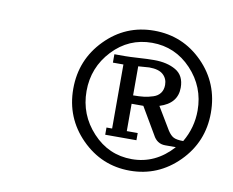

<svg xmlns="http://www.w3.org/2000/svg" viewBox="-50 -762 573 473"><g transform="rotate(10 236.5 -525.0)"><path d="M300.8 -700.2Q372.6 -700.2 422.9 -649.4Q473.1 -598.6 473.1 -524.9Q473.1 -452.1 422.4 -401.1Q371.6 -350.1 300.8 -350.1Q230 -350.1 179.4 -401.1Q128.9 -452.1 128.9 -524.9Q128.9 -597.7 179.2 -648.9Q229.5 -700.2 300.8 -700.2ZM300.8 -378.9Q359.9 -378.9 402.8 -426.8H376Q355.5 -426.8 345.2 -446.8L306.2 -513.2H276.9V-444.8H304.2V-426.8H226.1V-444.8H240.2V-605H213.9V-626H240.2Q251.5 -626 274.2 -627.4Q296.9 -628.9 313 -628.9Q345.7 -628.9 367.4 -616.2Q389.2 -603.5 389.2 -573.2Q389.2 -533.7 345.2 -520L378.9 -463.9Q386.2 -452.6 394 -448.7Q401.9 -444.8 418 -444.8Q439.9 -481.9 439.9 -524.9Q439.9 -584 399.4 -627Q358.9 -669.9 300.8 -669.9Q242.7 -669.9 202.4 -627Q162.1 -584 162.1 -524.9Q162.1 -465.8 202.4 -422.4Q242.7 -378.9 300.8 -378.9ZM276.9 -534.2Q292.5 -534.2 304 -535.6Q315.4 -537.1 326.7 -540.8Q337.9 -544.4 344 -552.7Q350.1 -561 350.1 -573.2Q350.1 -588.9 339.1 -598.9Q328.1 -608.9 304.2 -608.9L276.9 -606.9Z"/></g></svg>

Font: Dehuti
Style: Italic
Weight: 400
Version: Version 1.2